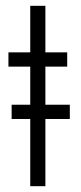

<svg xmlns="http://www.w3.org/2000/svg" viewBox="-20 -640 280 660"><path d="M20 -231H84V0H136V-231H220V-280H136V-411H211V-460H136V-620H84V-460H9V-411H84V-280H20Z"/></svg>

Font: Jost Light
Style: Regular
Weight: 300
Version: Version 3.710